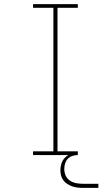

<svg xmlns="http://www.w3.org/2000/svg" viewBox="-20 -755 540 935"><path d="M141 0V-18H240V-717H141V-735H359V-717H260V-18H359V0ZM384 160Q371 160 357.5 158.5Q344 157 331.5 152.5Q319 148 308 141Q297 134 289 123.5Q281 113 277.5 100Q274 87 274 73Q274 57 279.5 40.5Q285 24 297 12Q309 0 325.5 -5Q342 -10 359 -10V0Q345 0 332 4.5Q319 9 310 18.5Q301 28 297 41.5Q293 55 293 68Q293 85 300 100.5Q307 116 321 125Q335 134 351.5 137Q368 140 384 140H459V160Z"/></svg>

Font: Zed Mono Thin
Style: Regular
Weight: 100
Monospace: yes
Designer: Belleve Invis
Foundry: Belleve Invis
Version: Version 1.0.0; ttfautohint (v1.8.4)